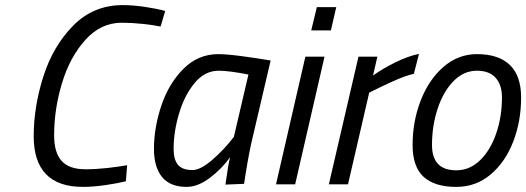

<svg xmlns="http://www.w3.org/2000/svg" viewBox="-20 -722 2061 752"><path d="M112 -188Q112 -304 150 -423Q188 -542 267 -622Q346 -702 461 -702Q501 -702 548 -695Q595 -688 627 -679L609 -618Q581 -624 538 -628.5Q495 -633 457 -633Q375 -633 314.5 -566Q254 -499 223 -397Q192 -295 192 -192Q192 -124 221.5 -91.5Q251 -59 315 -59Q355 -59 400.5 -64Q446 -69 478 -75L473 -12Q441 -4 393 3Q345 10 305 10Q208 10 160 -40Q112 -90 112 -188Z M583 -139Q583 -222 612 -308.5Q641 -395 698.5 -452.5Q756 -510 835 -510Q867 -510 927.5 -502Q988 -494 1040 -485L964 -160Q949 -91 936 -2L863 1Q874 -79 881 -106Q849 -61 802 -25.5Q755 10 711 10Q646 10 614.5 -29Q583 -68 583 -139ZM896 -186 953 -430Q878 -445 836 -445Q782 -445 742 -396.5Q702 -348 681 -276.5Q660 -205 660 -139Q660 -97 677 -76.5Q694 -56 734 -56Q765 -56 811.5 -96Q858 -136 896 -186Z M1221 -694H1297L1276 -603H1199ZM1176 -500H1251L1136 0H1061Z M1384 -500H1458L1441 -426Q1475 -451 1526 -476.5Q1577 -502 1621 -511L1601 -433Q1569 -426 1520 -404Q1471 -382 1426 -359L1343 0H1268Z M1596 -154Q1596 -247 1628 -329Q1660 -411 1717.5 -460.5Q1775 -510 1848 -510Q1933 -510 1977 -467.5Q2021 -425 2021 -340Q2021 -247 1990 -167Q1959 -87 1901.5 -38.5Q1844 10 1767 10Q1682 10 1639 -29.5Q1596 -69 1596 -154ZM1946 -341Q1946 -389 1921.5 -417Q1897 -445 1848 -445Q1796 -445 1756 -404Q1716 -363 1694 -296Q1672 -229 1672 -154Q1672 -55 1767 -55Q1820 -55 1860.5 -94.5Q1901 -134 1923.5 -199.5Q1946 -265 1946 -341Z"/></svg>

Font: Cairo
Style: Italic
Weight: 400
Italic angle: -13°
Designer: Mohamed Gaber, Accademia di Belle Arti di Urbino and others
Foundry: Kief Type Foundry, Accademia di Belle Arti di Urbino and others
Version: Version 3.011